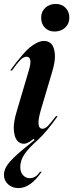

<svg xmlns="http://www.w3.org/2000/svg" viewBox="-42 -728 372 975"><path d="M9.8 -370.1Q29.3 -396.5 41.5 -412.4Q53.7 -428.2 74 -451.4Q94.2 -474.6 109.9 -487.5Q125.5 -500.5 144.8 -510.3Q164.1 -520 181.2 -520Q204.6 -520 218.8 -505.1Q232.9 -490.2 236.6 -454.8Q240.2 -419.4 222.2 -360.8L165 -168Q138.2 -74.2 173.8 -74.2Q187 -74.2 201.2 -88.6Q215.3 -103 242.2 -138.2H251Q195.8 -59.6 150.9 -18.1Q104.5 22.9 82.8 54.4Q61 85.9 61 120.1Q61 146.5 75 161.6Q88.9 176.8 108.9 176.8Q140.1 176.8 161.1 144H169.9Q112.8 227.1 51.8 227.1Q20 227.1 -1 207.8Q-22 188.5 -22 160.2Q-22 126.5 9.8 91.3Q41.5 56.2 108.9 2.9L133.8 -17.1L128.9 -22.9Q116.2 -13.2 110.4 -9.3Q104.5 -5.4 95.9 -1.7Q87.4 2 79.1 2Q58.6 2 45.2 -13.9Q31.7 -29.8 28.3 -66.9Q24.9 -104 43.9 -166L104 -369.1Q125.5 -439.9 92.8 -439.9Q77.1 -439.9 61.3 -423.6Q45.4 -407.2 19 -370.1ZM167 -638.2Q167 -668.9 188 -688.5Q209 -708 241.2 -708Q271.5 -708 290.8 -688.5Q310.1 -668.9 310.1 -638.2Q310.1 -607.4 288.6 -587.6Q267.1 -567.9 234.9 -567.9Q205.1 -567.9 186 -587.4Q167 -606.9 167 -638.2Z"/></svg>

Font: Nyght Serif Medium Italic
Style: Regular
Weight: 500
Italic angle: -16°
Designer: Maksym Kobuzan
Version: Version 0.410;Glyphs 3.1.2 (3151)